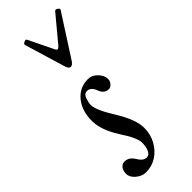

<svg xmlns="http://www.w3.org/2000/svg" viewBox="-239 -730 769 769"><g transform="rotate(-45 145.0 -345.5)"><path d="M71 13Q49 13 29.5 -3.5Q10 -20 10 -39Q10 -57 18.5 -68Q27 -79 40 -79Q65 -79 80 -54Q96 -27 115 -27Q129 -27 136.5 -43Q144 -59 144 -83Q144 -110 103 -172Q63 -235 63 -286Q63 -344 93 -380Q123 -416 170 -416Q193 -416 210.5 -397.5Q228 -379 228 -359Q228 -347 219.5 -337.5Q211 -328 202 -328Q176 -328 166 -356Q155 -385 134 -385Q118 -385 111.5 -366Q105 -347 105 -334Q105 -305 149 -235Q192 -165 192 -118Q192 -82 175.5 -52Q159 -22 132 -4.5Q105 13 71 13ZM157 -499Q151 -499 147 -504.5Q143 -510 141 -517L89 -690Q87 -697 97 -701.5Q107 -706 110 -699L158 -600Q164 -586 169 -586Q175 -586 185 -599L270 -701Q275 -707 284 -700.5Q293 -694 289 -689L177 -515Q167 -499 157 -499Z"/></g></svg>

Font: Junicode Two Beta Condensed
Style: Italic
Weight: 400
Width: 3
Italic angle: -9°
Version: Version 1.053; ttfautohint (v1.8.4)